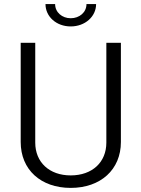

<svg xmlns="http://www.w3.org/2000/svg" viewBox="-20 -909 690 937"><path d="M325 -780C395 -780 449 -828 449 -889H402C402 -849 368 -820 325 -820C283 -820 249 -849 249 -889H202C202 -828 255 -780 325 -780ZM325 8C471 8 570 -81 570 -216V-700H499V-213C499 -117 430 -53 325 -53C221 -53 152 -117 152 -213V-700H81V-216C81 -81 179 8 325 8Z"/></svg>

Font: Arthouse Owned
Style: Regular
Weight: 400
Designer: Jeremy Tribby
Foundry: Tribby Type
Version: Version 1.000;PS 001.000;hotconv 1.0.88;makeotf.lib2.5.64775